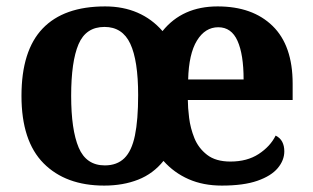

<svg xmlns="http://www.w3.org/2000/svg" viewBox="-20 -569 975 599"><path d="M305 10Q185 10 116 -59.5Q47 -129 47 -270Q47 -411 113 -480Q179 -549 308 -549Q364 -549 409 -529.5Q454 -510 487 -472Q549 -549 659 -549Q768 -549 830.5 -488Q893 -427 893 -308V-257H566Q566 -234 570 -201.5Q574 -169 586.5 -138Q599 -107 626 -86Q653 -65 699 -65Q751 -65 787 -88.5Q823 -112 840 -146Q854 -139 860.5 -126.5Q867 -114 867 -97Q867 -69 846.5 -44.5Q826 -20 783 -5Q740 10 672 10Q614 10 568.5 -10Q523 -30 490 -67Q458 -27 411 -8.5Q364 10 305 10ZM307 -53Q345 -53 368 -75.5Q391 -98 401 -146.5Q411 -195 411 -272Q411 -380 386.5 -432.5Q362 -485 306 -485Q248 -485 225 -431Q202 -377 202 -270Q202 -164 225.5 -108.5Q249 -53 307 -53ZM740 -321Q740 -399 721 -441.5Q702 -484 661 -484Q620 -484 594.5 -442.5Q569 -401 567 -321Z"/></svg>

Font: Noto Serif Kannada
Style: Bold
Weight: 700
Version: Version 2.003